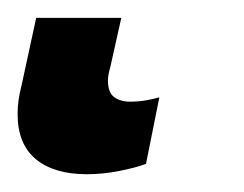

<svg xmlns="http://www.w3.org/2000/svg" viewBox="-59 36 276 217"><path d="M39.1 232.9Q2 232.9 -18.6 215.8Q-39.1 198.7 -39.1 165Q-39.1 157.2 -38.1 149.7Q-37.1 142.1 -34.7 132.8L-18.1 56.2H78.1L65.9 110.8Q64.5 115.7 63.7 119.9Q63 124 63 127Q63 140.6 70.1 145.8Q77.1 150.9 87.9 150.9Q97.2 150.9 106 149.4Q114.7 147.9 121.1 146L106 221.2Q94.2 225.6 75.9 229.2Q57.6 232.9 39.1 232.9Z"/></svg>

Font: Open Sans Condensed
Style: Italic
Weight: 400
Width: 3
Italic angle: -12°
Designer: Monotype Design Team
Foundry: Monotype Imaging Inc.
Version: Version 3.000